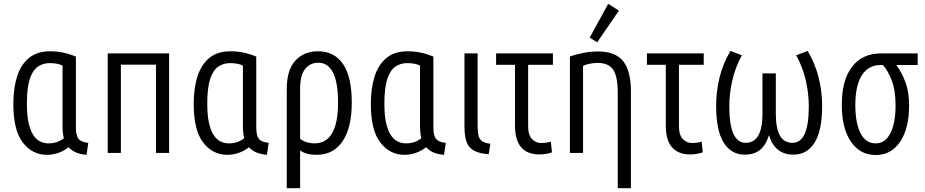

<svg xmlns="http://www.w3.org/2000/svg" viewBox="-20 -802 4852 1007"><path d="M226 10Q150 10 100 -54Q50 -118 50 -257Q50 -340 70 -402Q90 -464 132.5 -498.5Q175 -533 243 -533Q280 -533 314 -525.5Q348 -518 378 -505V-134Q378 -91 392 -73.5Q406 -56 443 -53L434 10Q370 5 340 -30Q316 -11 287 -0.5Q258 10 226 10ZM234 -50Q281 -50 315 -77Q308 -104 308 -139V-458Q282 -471 241 -471Q205 -471 178 -452Q151 -433 136 -387Q121 -341 121 -258Q121 -192 131.5 -151Q142 -110 158.5 -88Q175 -66 195 -58Q215 -50 234 -50Z M545 0V-522H867V0H798V-463H614V0Z M1172 10Q1096 10 1046 -54Q996 -118 996 -257Q996 -340 1016 -402Q1036 -464 1078.5 -498.5Q1121 -533 1189 -533Q1226 -533 1260 -525.5Q1294 -518 1324 -505V-134Q1324 -91 1338 -73.5Q1352 -56 1389 -53L1380 10Q1316 5 1286 -30Q1262 -11 1233 -0.5Q1204 10 1172 10ZM1180 -50Q1227 -50 1261 -77Q1254 -104 1254 -139V-458Q1228 -471 1187 -471Q1151 -471 1124 -452Q1097 -433 1082 -387Q1067 -341 1067 -258Q1067 -192 1077.5 -151Q1088 -110 1104.5 -88Q1121 -66 1141 -58Q1161 -50 1180 -50Z M1484 185V-335Q1484 -435 1529 -484Q1574 -533 1648 -533Q1734 -533 1779.5 -465.5Q1825 -398 1825 -264Q1825 -133 1777 -61.5Q1729 10 1640 10Q1586 10 1554 -13V185ZM1629 -50Q1753 -50 1753 -264Q1753 -370 1726.5 -421.5Q1700 -473 1650 -473Q1606 -473 1580 -440Q1554 -407 1554 -335V-74Q1571 -61 1591 -55.5Q1611 -50 1629 -50Z M2101 10Q2025 10 1975 -54Q1925 -118 1925 -257Q1925 -340 1945 -402Q1965 -464 2007.5 -498.5Q2050 -533 2118 -533Q2155 -533 2189 -525.5Q2223 -518 2253 -505V-134Q2253 -91 2267 -73.5Q2281 -56 2318 -53L2309 10Q2245 5 2215 -30Q2191 -11 2162 -0.5Q2133 10 2101 10ZM2109 -50Q2156 -50 2190 -77Q2183 -104 2183 -139V-458Q2157 -471 2116 -471Q2080 -471 2053 -452Q2026 -433 2011 -387Q1996 -341 1996 -258Q1996 -192 2006.5 -151Q2017 -110 2033.5 -88Q2050 -66 2070 -58Q2090 -50 2109 -50Z M2543 7Q2490 3 2462.5 -14Q2435 -31 2425.5 -62Q2416 -93 2416 -138V-522H2485V-148Q2485 -120 2488 -98.5Q2491 -77 2505 -64.5Q2519 -52 2552 -48Z M2808 8Q2747 8 2714 -29Q2681 -66 2681 -144V-462H2582V-522H2880V-462H2750V-141Q2750 -93 2770.5 -72.5Q2791 -52 2818 -52Q2844 -52 2869 -59L2875 -3Q2844 8 2808 8Z M3220 185V-316Q3220 -401 3196 -436.5Q3172 -472 3115 -472Q3097 -472 3076.5 -468.5Q3056 -465 3038 -457V0H2969V-506Q3004 -518 3041.5 -525Q3079 -532 3118 -532Q3208 -532 3248.5 -481Q3289 -430 3289 -322V185ZM3112 -580 3073 -605 3170 -782 3226 -746Z M3599 8Q3538 8 3505 -29Q3472 -66 3472 -144V-462H3373V-522H3671V-462H3541V-141Q3541 -93 3561.5 -72.5Q3582 -52 3609 -52Q3635 -52 3660 -59L3666 -3Q3635 8 3599 8Z M3885 9Q3815 9 3775.5 -54Q3736 -117 3736 -247Q3736 -321 3753.5 -394Q3771 -467 3811 -535L3871 -512Q3836 -448 3820.5 -379Q3805 -310 3805 -244Q3805 -53 3891 -53Q3936 -53 3957.5 -92Q3979 -131 3979 -205V-417H4049V-205Q4049 -131 4070 -92Q4091 -53 4137 -53Q4222 -53 4222 -244Q4222 -310 4206.5 -379Q4191 -448 4156 -512L4216 -535Q4256 -467 4274 -394Q4292 -321 4292 -247Q4292 -117 4252.5 -54Q4213 9 4142 9Q4093 9 4061.5 -15.5Q4030 -40 4013 -93Q3997 -41 3966.5 -16Q3936 9 3885 9Z M4573 11Q4491 11 4443 -59Q4395 -129 4395 -253Q4395 -381 4448.5 -451.5Q4502 -522 4602 -522H4793V-461H4681Q4710 -422 4729 -370.5Q4748 -319 4748 -248Q4748 -128 4701 -58.5Q4654 11 4573 11ZM4573 -50Q4623 -50 4650 -103.5Q4677 -157 4677 -249Q4677 -328 4657 -380Q4637 -432 4611 -461H4599Q4534 -461 4500 -407Q4466 -353 4466 -252Q4466 -156 4493.5 -103Q4521 -50 4573 -50Z"/></svg>

Font: Ubuntu Sans Condensed
Style: Regular
Weight: 400
Width: 3
Designer: Dalton Maag Ltd
Foundry: Dalton Maag Ltd
Version: Version 1.006; ttfautohint (v1.8.4.7-5d5b)